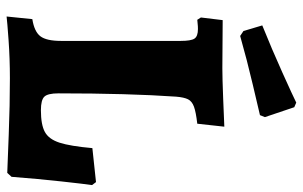

<svg xmlns="http://www.w3.org/2000/svg" viewBox="-188 -720 918 582"><g transform="rotate(90 271.0 -429.0)"><path d="M38 -68Q76 -74 90 -92.5Q104 -111 104 -155V-518Q104 -549 97 -559.5Q90 -570 68 -570Q59 -570 51 -569Q43 -568 40 -568L33 -579L41 -645L187 -644Q216 -644 279.5 -646.5Q343 -649 364 -650L355 -568Q320 -564 303.5 -558Q287 -552 281 -540Q275 -528 273 -504Q263 -360 263 -147Q263 -115 273 -104.5Q283 -94 314 -94Q358 -94 380 -106Q402 -118 412.5 -150.5Q423 -183 429 -250L532 -261L541 -249Q538 -229 530 -156.5Q522 -84 516 -5L504 8Q477 7 387.5 3.5Q298 0 217 0Q158 0 102 4Q46 8 30 10ZM74 -708 57 -765Q129 -794 200 -826Q271 -858 291 -868L305 -862L335 -773L329 -758Q308 -753 235.5 -736Q163 -719 89 -698Z"/></g></svg>

Font: Alegreya SC ExtraBold
Style: Regular
Weight: 800
Designer: Juan Pablo del Peral
Foundry: Huerta Tipografica
Version: Version 2.007; ttfautohint (v1.6)